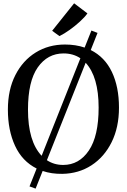

<svg xmlns="http://www.w3.org/2000/svg" viewBox="-20 -1014 748 1132"><path d="M347.5 11Q284 12 231.5 -6L190 98L154 85L196 -20.5Q111 -63 68.8 -154.2Q26.5 -245.5 26.5 -367.5Q26.5 -485 70.5 -571.2Q114.5 -657.5 190.5 -704.5Q266.5 -751.5 363 -751.5Q426.5 -751.5 479 -733.5L519 -834L555 -820L515 -719Q598 -677.5 639.8 -589.5Q681.5 -501.5 681.5 -379.5Q681.5 -263 638 -175.5Q594.5 -88 519 -39.2Q443.5 9.5 347.5 11ZM355 -699Q260.5 -699 202.8 -617Q145 -535 145 -367.5Q145 -180.5 225.5 -95.5L454 -670.5Q411.5 -699 355 -699ZM561.5 -379.5Q561.5 -561 485 -644L256.5 -69.5Q298.5 -41.5 352.5 -41.5Q446.5 -41.5 504 -126.8Q561.5 -212 561.5 -379.5ZM331 -801.5H330L287.5 -832.5L417 -994.5L495.5 -935Q480 -913 451.2 -886.8Q422.5 -860.5 390.2 -837.5Q358 -814.5 331 -801.5Z"/></svg>

Font: Merriweather
Style: Regular
Weight: 400
Designer: Eben Sorkin
Foundry: Eben Sorkin
Version: Version 2.100; ttfautohint (v1.7.19-72a1) -l 8 -r 50 -G 200 